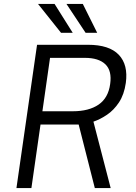

<svg xmlns="http://www.w3.org/2000/svg" viewBox="-20 -949 684 969"><path d="M63 0 167 -723H424Q531.5 -723 579.5 -672.5Q627.5 -622 615 -530.5Q606.5 -471.5 580.5 -432.2Q554.5 -393 520 -369.8Q485.5 -346.5 451.5 -335L538.5 0H458.5L377 -320.5H184.5L138.5 0ZM194 -387.5H347.5Q428.5 -387.5 477.5 -421Q526.5 -454.5 536 -525Q545.5 -592 511.8 -624.5Q478 -657 408.5 -657H232.5ZM398 -929 470.5 -783.5H412L315.5 -929ZM255.5 -929 347 -783.5H288L172 -929Z"/></svg>

Font: Public Sans Light
Style: Italic
Weight: 300
Italic angle: -8°
Designer: The Public Sans project authors (U.S. Web Design System). Libre Franklin designed by Pablo Impallari and Rodrigo Fuenzal
Version: Version 1.007; ttfautohint (v1.8.1) -l 8 -r 50 -G 200 -x 14 